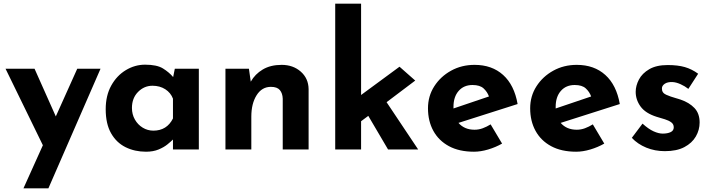

<svg xmlns="http://www.w3.org/2000/svg" viewBox="-20 -809 3851 1039"><path d="M107 210 212 -23 10 -437H167L282 -179L398 -437H524L242 210Z M770 12Q709 12 659.5 -12.5Q610 -37 581 -88Q552 -139 552 -218Q552 -292 582 -346Q612 -400 661 -429.5Q710 -459 765 -459Q829 -459 862 -438.5Q895 -418 917 -392L926 -437H1056V0H916V-54Q906 -44 886.5 -28Q867 -12 838 0Q809 12 770 12ZM810 -102Q883 -102 916 -168V-275Q904 -307 874.5 -326Q845 -345 805 -345Q760 -345 727 -311.5Q694 -278 694 -225Q694 -190 710 -162Q726 -134 752.5 -118Q779 -102 810 -102Z M1327 -437 1337 -367Q1360 -408 1402 -433Q1444 -458 1504 -458Q1566 -458 1607.5 -421.5Q1649 -385 1650 -327V0H1510V-275Q1509 -304 1494.5 -321.5Q1480 -339 1446 -339Q1397 -339 1368.5 -293.5Q1340 -248 1340 -178V0H1200V-437Z M1794 0V-789H1934V-295L2142 -448L2227 -373L2072 -256L2243 0H2080L1973 -182L1934 -153V0Z M2545 12Q2465 12 2409.5 -18Q2354 -48 2325 -101Q2296 -154 2296 -223Q2296 -289 2330 -342Q2364 -395 2421 -426.5Q2478 -458 2548 -458Q2642 -458 2702.5 -403.5Q2763 -349 2781 -246L2461 -144Q2493 -107 2548 -107Q2571 -107 2592.5 -115Q2614 -123 2635 -136L2697 -32Q2662 -12 2621.5 0Q2581 12 2545 12ZM2434 -222 2626 -287Q2617 -312 2597 -330.5Q2577 -349 2537 -349Q2490 -349 2462 -317Q2434 -285 2434 -231Q2434 -227 2434 -222Z M3098 12Q3018 12 2962.5 -18Q2907 -48 2878 -101Q2849 -154 2849 -223Q2849 -289 2883 -342Q2917 -395 2974 -426.5Q3031 -458 3101 -458Q3195 -458 3255.5 -403.5Q3316 -349 3334 -246L3014 -144Q3046 -107 3101 -107Q3124 -107 3145.5 -115Q3167 -123 3188 -136L3250 -32Q3215 -12 3174.5 0Q3134 12 3098 12ZM2987 -222 3179 -287Q3170 -312 3150 -330.5Q3130 -349 3090 -349Q3043 -349 3015 -317Q2987 -285 2987 -231Q2987 -227 2987 -222Z M3578 9Q3524 9 3477.5 -10Q3431 -29 3399 -63L3457 -140Q3489 -111 3516.5 -98.5Q3544 -86 3566 -86Q3592 -86 3609 -94Q3626 -102 3626 -120Q3626 -137 3612.5 -147Q3599 -157 3578 -163.5Q3557 -170 3533 -177Q3473 -196 3446.5 -232.5Q3420 -269 3420 -312Q3420 -345 3437.5 -378.5Q3455 -412 3493.5 -434.5Q3532 -457 3593 -457Q3648 -457 3686 -446Q3724 -435 3758 -410L3705 -328Q3686 -343 3662.5 -353.5Q3639 -364 3619 -365Q3592 -366 3577 -355.5Q3562 -345 3562 -331Q3561 -307 3584.5 -296.5Q3608 -286 3637 -278Q3644 -276 3650.5 -274Q3657 -272 3663 -270Q3710 -254 3738 -224.5Q3766 -195 3766 -146Q3766 -106 3745.5 -70.5Q3725 -35 3683.5 -13Q3642 9 3578 9Z"/></svg>

Font: Reem Kufi
Style: Bold
Weight: 700
Designer: Khaled Hosny
Version: Version 1.001